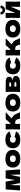

<svg xmlns="http://www.w3.org/2000/svg" viewBox="3244 -4026 792 7321"><g transform="rotate(-90 3640.5 -366.0)"><path d="M803 -546 841 0H647L635 -391L559 0H322L245 -386L234 0H40L78 -546H374L439 -189L497 -546Z M911 -275Q911 -400 991.5 -478Q1072 -556 1243 -556Q1358 -556 1435.5 -518.5Q1513 -481 1550 -417.5Q1587 -354 1587 -275Q1587 -146 1501.5 -68Q1416 10 1243 10Q1072 10 991.5 -68.5Q911 -147 911 -275ZM1376 -274Q1376 -323 1344 -354.5Q1312 -386 1247 -386Q1182 -386 1152 -355Q1122 -324 1122 -274Q1122 -222 1152 -191Q1182 -160 1247 -160Q1312 -160 1344 -191Q1376 -222 1376 -274Z M1983 -160Q2016 -160 2042 -172.5Q2068 -185 2090 -210Q2175 -177 2289 -153Q2256 -76 2177.5 -33Q2099 10 1974 10Q1807 10 1727 -68Q1647 -146 1647 -273Q1647 -400 1727 -478Q1807 -556 1974 -556Q2099 -556 2177.5 -513Q2256 -470 2289 -393Q2200 -374 2090 -336Q2068 -361 2042 -373.5Q2016 -386 1983 -386Q1923 -386 1892.5 -355Q1862 -324 1860 -273Q1862 -222 1892.5 -191Q1923 -160 1983 -160Z M2989 -72Q3010 -17 3019 0H2778Q2775 -7 2766 -44Q2758 -81 2750 -103.5Q2742 -126 2726 -143Q2701 -170 2670 -178Q2639 -186 2578 -186V0H2364Q2369 -114 2369 -273Q2369 -432 2364 -546H2578V-350H2582Q2701 -469 2755 -546H3019L2785 -313Q2837 -291 2875 -261Q2920 -225 2944 -180Q2968 -135 2989 -72Z M3049 -275Q3049 -400 3129.5 -478Q3210 -556 3381 -556Q3496 -556 3573.5 -518.5Q3651 -481 3688 -417.5Q3725 -354 3725 -275Q3725 -146 3639.5 -68Q3554 10 3381 10Q3210 10 3129.5 -68.5Q3049 -147 3049 -275ZM3514 -274Q3514 -323 3482 -354.5Q3450 -386 3385 -386Q3320 -386 3290 -355Q3260 -324 3260 -274Q3260 -222 3290 -191Q3320 -160 3385 -160Q3450 -160 3482 -191Q3514 -222 3514 -274Z M4407 -162Q4407 -84 4347.5 -42Q4288 0 4133 0H3795Q3800 -114 3800 -273Q3800 -432 3795 -546H4002V-545H4132Q4226 -545 4279.5 -529.5Q4333 -514 4355 -485Q4377 -456 4377 -411Q4377 -310 4236 -271Q4407 -271 4407 -162ZM4002 -408V-338H4078Q4124 -338 4143 -346.5Q4162 -355 4162 -377Q4162 -394 4142.5 -401Q4123 -408 4078 -408ZM4078 -138Q4135 -138 4156 -146.5Q4177 -155 4177 -177Q4177 -196 4155 -205Q4133 -214 4078 -214H4002V-138Z M4803 -160Q4836 -160 4862 -172.5Q4888 -185 4910 -210Q4995 -177 5109 -153Q5076 -76 4997.5 -33Q4919 10 4794 10Q4627 10 4547 -68Q4467 -146 4467 -273Q4467 -400 4547 -478Q4627 -556 4794 -556Q4919 -556 4997.5 -513Q5076 -470 5109 -393Q5020 -374 4910 -336Q4888 -361 4862 -373.5Q4836 -386 4803 -386Q4743 -386 4712.5 -355Q4682 -324 4680 -273Q4682 -222 4712.5 -191Q4743 -160 4803 -160Z M5809 -72Q5830 -17 5839 0H5598Q5595 -7 5586 -44Q5578 -81 5570 -103.5Q5562 -126 5546 -143Q5521 -170 5490 -178Q5459 -186 5398 -186V0H5184Q5189 -114 5189 -273Q5189 -432 5184 -546H5398V-350H5402Q5521 -469 5575 -546H5839L5605 -313Q5657 -291 5695 -261Q5740 -225 5764 -180Q5788 -135 5809 -72Z M5869 -275Q5869 -400 5949.5 -478Q6030 -556 6201 -556Q6316 -556 6393.5 -518.5Q6471 -481 6508 -417.5Q6545 -354 6545 -275Q6545 -146 6459.5 -68Q6374 10 6201 10Q6030 10 5949.5 -68.5Q5869 -147 5869 -275ZM6334 -274Q6334 -323 6302 -354.5Q6270 -386 6205 -386Q6140 -386 6110 -355Q6080 -324 6080 -274Q6080 -222 6110 -191Q6140 -160 6205 -160Q6270 -160 6302 -191Q6334 -222 6334 -274Z M7241 -546Q7236 -394 7236 -273Q7236 -152 7241 0H7036L7047 -360L6894 0H6615Q6621 -137 6621 -273Q6621 -410 6615 -546H6812L6802 -176L6955 -546ZM6746 -742H6845Q6845 -703 6865.5 -684.5Q6886 -666 6918 -666Q6950 -666 6970.5 -684.5Q6991 -703 6991 -742H7090Q7090 -690 7067 -651Q7044 -612 7004.5 -591Q6965 -570 6918 -570Q6871 -570 6831.5 -591Q6792 -612 6769 -651Q6746 -690 6746 -742Z"/></g></svg>

Font: Dela Gothic One
Style: Regular
Weight: 400
Designer: aratakana
Foundry: aratakana
Version: Version 1.004